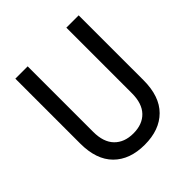

<svg xmlns="http://www.w3.org/2000/svg" viewBox="-188 -821 969 969"><g transform="rotate(-45 296.0 -337.0)"><path d="M296 12Q190 12 130 -48Q70 -108 70 -223V-686H158V-218Q158 -145 195 -107Q232 -69 296 -69Q361 -69 397.5 -107Q434 -145 434 -218V-686H522V-223Q522 -108 462 -48Q402 12 296 12Z"/></g></svg>

Font: Archivo Narrow
Style: Regular
Weight: 400
Designer: Hector Gatti
Foundry: Omnibus-Type
Version: Version 3.002